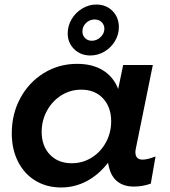

<svg xmlns="http://www.w3.org/2000/svg" viewBox="-20 -822 749 848"><path d="M505 -702Q505 -669 487.5 -640Q470 -611 441 -594Q412 -577 379 -577Q336 -577 307.5 -605Q279 -633 279 -675Q279 -708 296.5 -737.5Q314 -767 343.5 -784.5Q373 -802 405 -802Q449 -802 477 -773.5Q505 -745 505 -702ZM344 -683Q344 -666 355.5 -654Q367 -642 386 -642Q407 -642 424 -658Q441 -674 441 -695Q441 -712 429 -724Q417 -736 398 -736Q376 -736 360 -720.5Q344 -705 344 -683ZM32 -233Q32 -319 70 -389Q108 -459 174 -499.5Q240 -540 321 -540Q388 -540 434.5 -511.5Q481 -483 502 -429L524 -535H655L581 -171Q578 -159 578 -150Q578 -117 610 -117Q631 -117 667 -131L646 -11Q610 2 571 2Q527 2 499 -20Q471 -42 461 -85L457 -103Q416 -50 363 -22Q310 6 250 6Q186 6 136.5 -24Q87 -54 59.5 -108.5Q32 -163 32 -233ZM471 -286Q471 -349 435 -387.5Q399 -426 339 -426Q291 -426 251 -401Q211 -376 187.5 -333Q164 -290 164 -240Q164 -177 200.5 -139Q237 -101 297 -101Q345 -101 385 -126Q425 -151 448 -193.5Q471 -236 471 -286Z"/></svg>

Font: TypoPRO Montserrat Alternates
Style: Italic
Weight: 500
Italic angle: -11.3°
Designer: Julieta Ulanovsky
Foundry: Julieta Ulanovsky
Version: Version 6.001